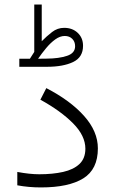

<svg xmlns="http://www.w3.org/2000/svg" viewBox="-20 -821 504 840"><path d="M110.8 -564Q115.2 -570.8 120.4 -579.1Q125.5 -587.4 129.9 -593.8V-801.3H162.6V-640.6Q184.1 -662.6 207.8 -680.9Q231.4 -699.2 260.7 -699.2Q296.9 -699.2 320.1 -677.2Q343.3 -655.3 343.3 -620.6Q343.3 -570.3 299.8 -549.6Q256.3 -528.8 185.5 -528.8H64.5V-564ZM185.1 -564.5Q237.8 -564.9 273.2 -576.7Q308.6 -588.4 308.6 -618.7Q308.6 -638.7 296.1 -651.1Q283.7 -663.6 263.2 -663.6Q242.7 -663.6 221.9 -648.7Q201.2 -633.8 182.1 -610.8Q163.1 -587.9 146.5 -564ZM151.9 -58.6Q210.4 -58.6 256.1 -68.8Q301.8 -79.1 327.6 -103.5Q353.5 -127.9 353.5 -170.4Q353.5 -227.1 299.6 -281.5Q245.6 -335.9 156.7 -384.8L182.6 -435.5Q287.6 -381.3 347.9 -313.7Q408.2 -246.1 408.2 -171.9Q408.2 -80.1 344.2 -40.5Q280.3 -1 159.2 -1Q105 -1 55.7 -10.3V-68.8Q109.9 -58.6 151.9 -58.6Z"/></svg>

Font: Vazirmatn FD NL ExtraLight
Style: Regular
Weight: 200
Designer: Saber Rastikerdar
Foundry: Saber Rastikerdar
Version: Version 33.003